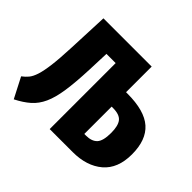

<svg xmlns="http://www.w3.org/2000/svg" viewBox="-145 -712 899 899"><g transform="rotate(45 304.0 -262.5)"><path d="M391.3 -544.6V-374.9H400.5Q513.8 -374.9 565.4 -329.2Q616.9 -283.6 616.9 -188.7Q616.9 -94.9 561 -47.4Q505.1 0 412.8 0H260.5V-436.9H199.5L195.4 -328.2Q191.8 -240 183.1 -182.1Q174.4 -124.1 157.4 -86.9Q140.5 -49.7 112.6 -25.1Q84.6 -0.5 43.1 20.5L-8.7 -80Q6.7 -91.3 18.7 -105.6Q30.8 -120 39.5 -146.7Q48.2 -173.3 54.1 -219.5Q60 -265.6 63.1 -340L71.8 -544.6ZM400.5 -279.5H391.3V-98.5H402.1Q440 -98.5 458.5 -118.2Q476.9 -137.9 476.9 -190.8Q476.9 -237.9 460.3 -258.7Q443.6 -279.5 400.5 -279.5Z"/></g></svg>

Font: FiraCode Nerd Font
Style: Bold
Weight: 700
Designer: Carrois Corporate, Edenspiekermann AG, Nikita Prokopov
Foundry: Carrois Corporate, Edenspiekermann AG, Nikita Prokopov
Version: Version 6.002;Nerd Fonts 2.1.0